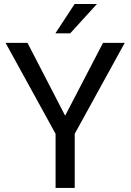

<svg xmlns="http://www.w3.org/2000/svg" viewBox="-20 -921 641 941"><path d="M299.3 -354 484.9 -710.9H591.3L346.2 -265.1V0H252.4V-265.1L7.3 -710.9H114.7ZM345.7 -901.4H455.1L324.2 -757.8H251.5Z"/></svg>

Font: Roboto
Style: Regular
Weight: 400
Designer: Google
Version: Version 2.001047; 2015